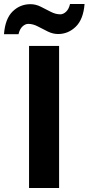

<svg xmlns="http://www.w3.org/2000/svg" viewBox="-56 -945 445 965"><path d="M90 0V-714H241V0ZM-36 -773Q-30 -851 7.5 -887.5Q45 -924 97 -924Q124 -924 149.5 -911Q175 -898 199.5 -885.5Q224 -873 247 -873Q262 -873 276 -886Q290 -899 296 -925H369Q363 -848 325 -811Q287 -774 236 -774Q210 -774 184.5 -786.5Q159 -799 134.5 -812Q110 -825 86 -825Q71 -825 57 -812Q43 -799 37 -773Z"/></svg>

Font: Noto IKEA Simplified Chinese
Style: Bold
Weight: 700
Designer: Monotype Design Team
Foundry: Monotype Imaging Inc.
Version: Version 1.100